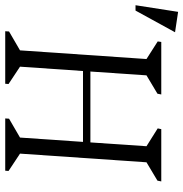

<svg xmlns="http://www.w3.org/2000/svg" viewBox="-84 -716 718 753"><g transform="rotate(90 275.5 -339.0)"><path d="M21 0 22 -15 96 -58 130 -554 61 -598 63 -612H269L266 -597L194 -554L179 -334H457L472 -554L402 -598L405 -612H610L607 -597L535 -554L501 -58L569 -13L568 0H363L364 -15L438 -58L455 -305H177L160 -58L228 -13L227 0ZM-81 -511 -55 -678 25 -666 -60 -511Z"/></g></svg>

Font: Ancizar Serif Light
Style: Italic
Weight: 300
Italic angle: -4°
Designer: Cesar Puertas, Viviana Monsalve, Julian Moncada, Julian Prieto, Jose Castro, Felipe Aragon, Mariel Hernandez, Sara Alarc
Version: Version 8.100